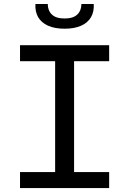

<svg xmlns="http://www.w3.org/2000/svg" viewBox="-20 -961 660 981"><path d="M261.7 0V-730H358.5V0ZM537.7 -730V-648.2H82.3V-730ZM82.3 -81.8H537.7V0H82.3ZM310 -866.5Q353.8 -866.5 374.9 -886.8Q396 -907.2 396 -940.7H459Q461.3 -901.8 445.2 -873.5Q429 -845.2 394.8 -829.8Q360.5 -814.3 310 -814.3Q259.5 -814.3 225.2 -829.8Q191 -845.2 174.8 -873.5Q158.7 -901.8 161 -940.7H224Q224 -907.2 245.1 -886.8Q266.2 -866.5 310 -866.5Z"/></svg>

Font: Monaspace Neon Var
Style: Regular
Weight: 400
Designer: Riley Cran and the Lettermatic Team
Version: Version 1.000 (Monaspace Neon Var)